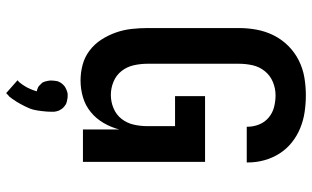

<svg xmlns="http://www.w3.org/2000/svg" viewBox="-220 -564 1039 640"><g transform="rotate(90 300.0 -243.5)"><path d="M248 8Q221 8 195 1Q169 -6 147.5 -22.5Q126 -39 111.5 -61.5Q97 -84 88 -109.5Q79 -135 76 -162Q73 -189 73 -215V-520Q73 -550 78.5 -579.5Q84 -609 97.5 -636Q111 -663 132.5 -684.5Q154 -706 181 -719.5Q208 -733 237.5 -738Q267 -743 297 -743Q325 -743 352.5 -739Q380 -735 406 -724.5Q432 -714 454 -696.5Q476 -679 491 -655.5Q506 -632 513.5 -605Q521 -578 521 -550V-546H402V-548Q402 -568 394.5 -587Q387 -606 371.5 -619Q356 -632 336.5 -637Q317 -642 297 -642Q274 -642 252.5 -633Q231 -624 216.5 -606Q202 -588 197 -565.5Q192 -543 192 -520V-215Q192 -192 197 -169.5Q202 -147 216 -129Q230 -111 251.5 -102Q273 -93 296 -93Q319 -93 340.5 -102Q362 -111 376 -129Q390 -147 395 -169.5Q400 -192 400 -215V-307H300V-407H519V0H411V-121Q404 -94 389.5 -69Q375 -44 353 -26Q331 -8 303.5 0Q276 8 248 8ZM290 256 247 218Q251 215 254.5 211Q258 207 261 202.5Q264 198 266.5 194Q269 190 271.5 185.5Q274 181 276.5 174.5Q279 168 280 166L284 154Q280 153 276.5 152Q273 151 269.5 149Q266 147 263.5 144Q261 141 258 138.5Q255 136 253.5 132.5Q252 129 251 125.5Q250 122 249 117Q248 112 248 110V104Q248 100 248.5 96.5Q249 93 249.5 89Q250 85 251.5 81.5Q253 78 255 74.5Q257 71 259.5 68.5Q262 66 264.5 63.5Q267 61 270.5 59Q274 57 277.5 55.5Q281 54 285.5 52.5Q290 51 292 51H300Q305 51 309.5 52Q314 53 319 54Q324 55 328 57.5Q332 60 335.5 63Q339 66 342 70Q345 74 347 78Q349 82 350.5 88Q352 94 352 96V104Q352 112 351.5 119.5Q351 127 350 135Q349 143 348 150.5Q347 158 345 165.5Q343 173 340 180Q337 187 333.5 194Q330 201 326.5 207.5Q323 214 319 220.5Q315 227 309 235.5Q303 244 301 246L297 249Z"/></g></svg>

Font: R Plex Mono
Style: Bold
Weight: 700
Monospace: yes
Designer: Belleve Invis
Foundry: Belleve Invis
Version: Version 31.8.0